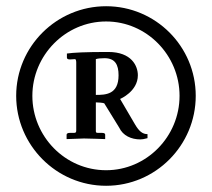

<svg xmlns="http://www.w3.org/2000/svg" viewBox="-20 -614 681 617"><path d="M321 -17C480 -17 609 -147 609 -306C609 -465 480 -594 321 -594C162 -594 32 -465 32 -306C32 -148 161 -17 321 -17ZM321 -545C451 -545 557 -437 557 -306C557 -175 451 -67 321 -67C189 -67 84 -176 84 -306C84 -436 190 -545 321 -545ZM423 -372C423 -402 403 -447 328 -447C254 -447 216 -445 195 -442V-429C195 -425 198 -423 205 -423L221 -424C224 -424 225 -418 225 -413V-195C225 -188 223 -187 217 -187H205C198 -187 194 -185 194 -181V-167L250 -169C264 -169 318 -167 318 -167V-181C318 -185 315 -187 307 -187H295C288 -187 288 -189 288 -194V-285C293 -285 311 -284 315 -282L363 -204C375 -178 402 -166 431 -166C436 -166 444 -167 454 -170V-183C438 -183 427 -192 414 -214L366 -296C366 -296 423 -320 423 -372ZM361 -372C361 -310 319 -309 288 -309V-424C293 -426 305 -427 316 -427C350 -427 361 -406 361 -372Z"/></svg>

Font: Libertinus Serif
Style: Bold
Weight: 700
Designer: Philipp H. Poll, Khaled Hosny
Foundry: Caleb Maclennan
Version: Version 7.050;RELEASE